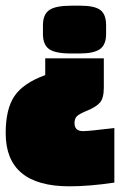

<svg xmlns="http://www.w3.org/2000/svg" viewBox="-20 -508 432 675"><path d="M0 -40Q0 -125 31 -170.5Q62 -216 139 -244V-303H345V-200Q345 -163 331.5 -147.5Q318 -132 287.5 -119.5Q257 -107 249.5 -98.5Q242 -90 242 -75Q242 -47 272 -47Q293 -47 382 -58V134Q294 147 224 147Q0 147 0 -40ZM353 -419V-388Q353 -351 331.5 -335.5Q310 -320 260 -320H229Q174 -320 152.5 -335.5Q131 -351 131 -388V-419Q131 -457 153 -472.5Q175 -488 231 -488H263Q312 -488 332.5 -473Q353 -458 353 -419Z"/></svg>

Font: Passion One Black
Style: Regular
Weight: 900
Designer: Alejandro Lo Celso
Foundry: Fontstage
Version: Version 1.002